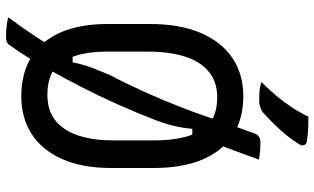

<svg xmlns="http://www.w3.org/2000/svg" viewBox="-224 -753 1048 640"><g transform="rotate(90 300.0 -433.0)"><path d="M512 -772Q496 -728 480 -684.5Q464 -641 448 -600L456 -550H393L410 -563Q409 -532 401.5 -497.5Q394 -463 381 -429Q356 -364 328 -301.5Q300 -239 270 -180.5Q240 -122 209 -67Q205 -60 201.5 -53.5Q198 -47 195 -40Q183 -21 172.5 -4Q162 13 152 28Q142 43 131 58Q126 66 119 68.5Q112 71 103 71Q96 71 86.5 70.5Q77 70 67.5 69Q58 68 50 66.5Q42 65 38 63Q53 43 70 19Q87 -5 102.5 -28.5Q118 -52 128 -71L155 -151H196L185 -134Q188 -155 193.5 -176.5Q199 -198 208.5 -222.5Q218 -247 230 -275Q259 -330 286.5 -391Q314 -452 339 -516.5Q364 -581 384 -645Q386 -652 388.5 -659.5Q391 -667 394 -674Q401 -693 407.5 -709.5Q414 -726 419 -740Q425 -763 432.5 -770Q440 -777 457 -777Q467 -777 475.5 -776.5Q484 -776 493 -775Q502 -774 512 -772ZM301 -720Q376 -720 429.5 -685.5Q483 -651 511.5 -584.5Q540 -518 540 -421V-280Q540 -184 510.5 -117Q481 -50 427.5 -15Q374 20 301 20Q225 20 171 -13Q117 -46 88.5 -110Q60 -174 60 -267V-409Q60 -508 89.5 -577.5Q119 -647 173 -683.5Q227 -720 301 -720ZM152 -265Q152 -206 165 -163.5Q178 -121 199 -96Q219 -82 242 -74.5Q265 -67 296 -67Q348 -67 381.5 -93.5Q415 -120 431.5 -169.5Q448 -219 448 -287V-423Q448 -466 442 -500Q436 -534 425 -560Q414 -586 398 -605Q379 -618 357 -625.5Q335 -633 304 -633Q253 -633 219 -605Q185 -577 168.5 -525Q152 -473 152 -401ZM369 -937Q389 -937 401.5 -936.5Q414 -936 425.5 -935Q437 -934 452 -932Q461 -930 463.5 -923Q466 -916 462 -908Q450 -889 438.5 -874Q427 -859 414.5 -845Q402 -831 387 -816Q372 -801 352 -783Q344 -779 335.5 -776Q327 -773 315 -773Q303 -773 292.5 -773.5Q282 -774 273 -775.5Q264 -777 253 -780Q279 -806 299.5 -830.5Q320 -855 337.5 -881.5Q355 -908 369 -937Z"/></g></svg>

Font: Rec Mono Semicasual
Style: Regular
Weight: 400
Version: Version 1.085; ttfautohint (v1.8.4.7-5d5b)